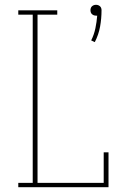

<svg xmlns="http://www.w3.org/2000/svg" viewBox="-20 -778 540 798"><path d="M374 -603 359 -610Q371 -634 376.5 -660.5Q382 -687 384 -713Q382 -713 381 -713Q380 -713 379 -713Q374 -713 370 -714.5Q366 -716 362.5 -719Q359 -722 357.5 -726.5Q356 -731 356 -736Q356 -740 357.5 -744.5Q359 -749 362.5 -752Q366 -755 370 -756.5Q374 -758 379 -758Q384 -758 388 -756.5Q392 -755 395.5 -752Q399 -749 400.5 -744.5Q402 -740 402 -736Q402 -701 396 -667.5Q390 -634 374 -603ZM56 0V-18H116V-717H56V-735H218V-717H136V-18H411V-145H431V0Z"/></svg>

Font: Iosevka Slab Thin
Style: Regular
Weight: 100
Monospace: yes
Designer: Belleve Invis
Foundry: Belleve Invis
Version: Version 11.1.0; ttfautohint (v1.8.3)